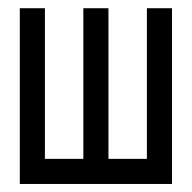

<svg xmlns="http://www.w3.org/2000/svg" viewBox="-20 -458 478 478"><path d="M91.8 -437.5V-62.5H187.5V-437.5H250V-62.5H345.7V-437.5H408.2V0H29.3V-437.5Z"/></svg>

Font: Sudo Variable
Style: Regular
Weight: 400
Monospace: yes
Designer: Jens Kutilek
Foundry: Jens Kutilek
Version: Version 0.040